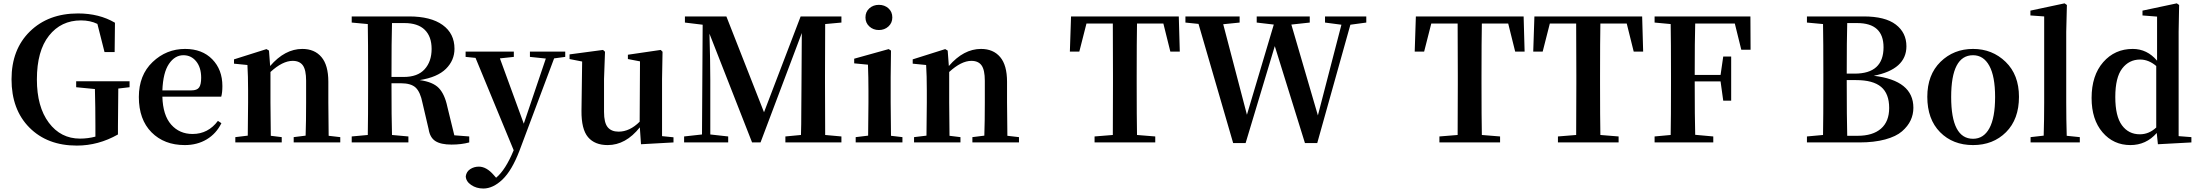

<svg xmlns="http://www.w3.org/2000/svg" viewBox="-20 -839 12952 1131"><path d="M743.2 -360.4V-325.2L676.8 -317.4Q674.8 -176.8 674.8 -95.7V-46.9Q559.6 18.6 432.6 18.6Q258.8 18.6 153.3 -87.4Q47.9 -193.4 47.9 -372.1Q47.9 -547.9 156.2 -653.8Q264.6 -759.8 439.5 -759.8Q564.5 -759.8 657.2 -705.1L655.3 -532.2H595.7L553.7 -698.2Q511.7 -718.8 457 -718.8Q339.8 -718.8 268.6 -628.9Q197.3 -539.1 197.3 -371.1Q197.3 -210 267.6 -116.2Q337.9 -22.5 451.2 -22.5Q498 -22.5 542 -34.2V-98.6Q542 -206.1 539.1 -314.5L428.7 -325.2V-360.4Z M936.5 -306.6H1107.4Q1140.6 -306.6 1152.8 -323.7Q1165 -340.8 1165 -380.9Q1165 -441.4 1135.7 -477.5Q1106.4 -513.7 1060.5 -513.7Q1009.8 -513.7 975.1 -462.4Q940.4 -411.1 936.5 -306.6ZM1283.2 -269.5H936.5Q939.5 -160.2 988.3 -105Q1037.1 -49.8 1114.3 -49.8Q1206.1 -49.8 1263.7 -127L1284.2 -113.3Q1253.9 -51.8 1197.8 -18.1Q1141.6 15.6 1068.4 15.6Q947.3 15.6 872.6 -59.6Q797.9 -134.8 797.9 -267.6Q797.9 -396.5 878.9 -473.6Q960 -550.8 1070.3 -550.8Q1170.9 -550.8 1230.5 -489.7Q1290 -428.7 1290 -332Q1290 -293 1283.2 -269.5Z M1916 -39.1 1984.4 -31.2V0H1710V-31.2L1780.3 -40Q1783.2 -123 1783.2 -235.4V-363.3Q1783.2 -426.8 1764.2 -453.6Q1745.1 -480.5 1704.1 -480.5Q1644.5 -480.5 1573.2 -415V-235.4Q1573.2 -152.3 1575.2 -39.1L1639.6 -31.2V0H1366.2V-31.2L1439.5 -40Q1441.4 -153.3 1441.4 -235.4V-306.6Q1441.4 -392.6 1437.5 -456.1L1358.4 -463.9V-489.3L1549.8 -549.8L1564.5 -541L1571.3 -450.2Q1658.2 -550.8 1760.7 -550.8Q1833 -550.8 1873.5 -502.9Q1914.1 -455.1 1914.1 -357.4V-235.4Q1914.1 -152.3 1916 -39.1Z M2286.1 -385.7H2358.4Q2440.4 -385.7 2481.4 -431.2Q2522.5 -476.6 2522.5 -550.8Q2522.5 -624 2481.9 -663.6Q2441.4 -703.1 2362.3 -703.1H2289.1Q2286.1 -602.5 2286.1 -385.7ZM2656.2 -42 2744.1 -35.2V0Q2697.3 12.7 2639.6 12.7Q2577.1 12.7 2544.9 -7.8Q2512.7 -28.3 2504.9 -78.1L2468.8 -232.4Q2456.1 -296.9 2428.7 -322.8Q2401.4 -348.6 2340.8 -348.6H2286.1Q2286.1 -142.6 2289.1 -43.9L2385.7 -35.2V0H2051.8V-35.2L2146.5 -43.9Q2148.4 -142.6 2148.4 -345.7V-394.5Q2148.4 -596.7 2146.5 -697.3L2051.8 -706.1V-742.2H2389.6Q2517.6 -742.2 2587.4 -691.9Q2657.2 -641.6 2657.2 -551.8Q2657.2 -483.4 2606.9 -433.6Q2556.6 -383.8 2452.1 -367.2Q2530.3 -356.4 2564.9 -320.3Q2599.6 -284.2 2615.2 -210Z M3309.6 -535.2V-503.9L3244.1 -495.1L3040 48.8Q2995.1 166 2939.5 218.8Q2883.8 271.5 2827.1 271.5Q2786.1 271.5 2755.4 250.5Q2724.6 229.5 2723.6 199.2Q2727.5 171.9 2750 157.2Q2772.5 142.6 2800.8 142.6Q2845.7 142.6 2888.7 192.4L2902.3 208Q2958 162.1 3005.9 45.9L2781.2 -498L2722.7 -503.9V-535.2H3006.8V-503.9L2924.8 -495.1L3065.4 -110.4L3195.3 -494.1L3101.6 -503.9V-535.2Z M3879.9 -37.1 3947.3 -30.3V0L3755.9 10.7L3749 -88.9Q3666 15.6 3559.6 15.6Q3483.4 15.6 3443.8 -31.2Q3404.3 -78.1 3405.3 -186.5L3409.2 -476.6L3335 -491.2V-518.6L3532.2 -544.9L3543.9 -534.2L3538.1 -374V-179.7Q3538.1 -116.2 3559.6 -89.8Q3581.1 -63.5 3624 -63.5Q3689.5 -63.5 3748 -122.1L3750 -477.5L3678.7 -491.2V-516.6L3872.1 -544.9L3882.8 -534.2L3879.9 -374Z M4936.5 -706.1 4840.8 -697.3Q4839.8 -596.7 4839.8 -394.5V-345.7Q4839.8 -143.6 4840.8 -43.9L4936.5 -35.2V0H4606.4V-35.2L4698.2 -43.9Q4700.2 -97.7 4700.2 -195.3Q4700.2 -293 4701.2 -330.1L4703.1 -644.5L4460 0H4410.2L4159.2 -640.6Q4164.1 -474.6 4164.1 -366.2V-46.9L4269.5 -35.2V0H4009.8V-35.2L4115.2 -46.9L4119.1 -693.4L4014.6 -706.1V-742.2H4258.8L4480.5 -177.7L4696.3 -742.2H4936.5Z M5078.1 -736.3Q5078.1 -769.5 5101.1 -790Q5124 -810.5 5157.2 -810.5Q5190.4 -810.5 5213.4 -790Q5236.3 -769.5 5236.3 -736.3Q5236.3 -704.1 5213.4 -683.1Q5190.4 -662.1 5157.2 -662.1Q5124 -662.1 5101.1 -683.1Q5078.1 -704.1 5078.1 -736.3ZM5228.5 -39.1 5295.9 -31.2V0H5020.5V-31.2L5093.8 -40Q5095.7 -153.3 5095.7 -235.4V-305.7Q5095.7 -382.8 5092.8 -458L5011.7 -465.8V-493.2L5214.8 -549.8L5228.5 -541L5226.6 -384.8V-235.4Q5226.6 -152.3 5228.5 -39.1Z M5914.1 -39.1 5982.4 -31.2V0H5708V-31.2L5778.3 -40Q5781.2 -123 5781.2 -235.4V-363.3Q5781.2 -426.8 5762.2 -453.6Q5743.2 -480.5 5702.1 -480.5Q5642.6 -480.5 5571.3 -415V-235.4Q5571.3 -152.3 5573.2 -39.1L5637.7 -31.2V0H5364.3V-31.2L5437.5 -40Q5439.5 -153.3 5439.5 -235.4V-306.6Q5439.5 -392.6 5435.5 -456.1L5356.4 -463.9V-489.3L5547.9 -549.8L5562.5 -541L5569.3 -450.2Q5656.2 -550.8 5758.8 -550.8Q5831.1 -550.8 5871.6 -502.9Q5912.1 -455.1 5912.1 -357.4V-235.4Q5912.1 -152.3 5914.1 -39.1Z M6833 -700.2H6677.7Q6675.8 -600.6 6675.8 -394.5V-345.7Q6675.8 -144.5 6677.7 -43.9L6785.2 -35.2V0H6427.7V-35.2L6535.2 -43.9Q6536.1 -142.6 6536.1 -345.7V-394.5Q6536.1 -599.6 6535.2 -700.2H6379.9L6337.9 -535.2H6282.2L6289.1 -742.2H6923.8L6929.7 -535.2H6874Z M8028.3 -742.2V-706.1L7934.6 -693.4L7739.3 3.9H7667L7489.3 -567.4L7317.4 3.9H7244.1L7040 -698.2L6962.9 -706.1V-742.2H7282.2V-706.1L7185.5 -696.3L7325.2 -163.1L7483.4 -694.3L7382.8 -706.1V-742.2H7695.3V-706.1L7586.9 -694.3L7743.2 -159.2L7881.8 -693.4L7785.2 -706.1V-742.2Z M8864.3 -700.2H8709Q8707 -600.6 8707 -394.5V-345.7Q8707 -144.5 8709 -43.9L8816.4 -35.2V0H8459V-35.2L8566.4 -43.9Q8567.4 -142.6 8567.4 -345.7V-394.5Q8567.4 -599.6 8566.4 -700.2H8411.1L8369.1 -535.2H8313.5L8320.3 -742.2H8955.1L8960.9 -535.2H8905.3Z M9562.5 -700.2H9407.2Q9405.3 -600.6 9405.3 -394.5V-345.7Q9405.3 -144.5 9407.2 -43.9L9514.6 -35.2V0H9157.2V-35.2L9264.6 -43.9Q9265.6 -142.6 9265.6 -345.7V-394.5Q9265.6 -599.6 9264.6 -700.2H9109.4L9067.4 -535.2H9011.7L9018.6 -742.2H9653.3L9659.2 -535.2H9603.5Z M10199.2 -700.2H9965.8Q9962.9 -602.5 9962.9 -397.5H10115.2L10130.9 -505.9H10177.7V-246.1H10130.9L10115.2 -359.4H9962.9Q9962.9 -144.5 9965.8 -44.9L10072.3 -35.2V0H9726.6V-35.2L9821.3 -43.9Q9823.2 -142.6 9823.2 -345.7V-394.5Q9823.2 -596.7 9821.3 -697.3L9726.6 -706.1V-742.2H10291L10292 -545.9H10237.3Z M10861.3 -39.1H10922.9Q11011.7 -39.1 11060.1 -81.1Q11108.4 -123 11108.4 -203.1Q11108.4 -287.1 11061 -327.1Q11013.7 -367.2 10913.1 -367.2H10858.4Q10858.4 -142.6 10861.3 -39.1ZM10919.9 -703.1H10861.3Q10858.4 -606.4 10858.4 -405.3H10905.3Q11075.2 -405.3 11075.2 -560.5Q11075.2 -703.1 10919.9 -703.1ZM10624 -742.2H10958Q11085 -742.2 11147.5 -694.3Q11210 -646.5 11210 -566.4Q11210 -430.7 11017.6 -392.6Q11251 -365.2 11251 -204.1Q11251 -165 11234.9 -130.4Q11218.8 -95.7 11184.1 -65.4Q11149.4 -35.2 11085 -17.6Q11020.5 0 10932.6 0H10624V-35.2L10718.8 -43.9Q10720.7 -145.5 10720.7 -355.5V-398.4Q10720.7 -598.6 10718.8 -697.3L10624 -706.1Z M11602.5 15.6Q11483.4 15.6 11408.2 -60.5Q11333 -136.7 11333 -268.6Q11333 -398.4 11410.6 -474.6Q11488.3 -550.8 11602.5 -550.8Q11715.8 -550.8 11794.4 -474.6Q11873 -398.4 11873 -268.6Q11873 -136.7 11796.9 -60.5Q11720.7 15.6 11602.5 15.6ZM11602.5 -21.5Q11665 -21.5 11698.7 -83.5Q11732.4 -145.5 11732.4 -267.6Q11732.4 -389.6 11698.2 -451.7Q11664.1 -513.7 11602.5 -513.7Q11473.6 -513.7 11473.6 -267.6Q11473.6 -21.5 11602.5 -21.5Z M12154.3 -39.1 12231.4 -31.2V0H11941.4V-31.2L12018.6 -40Q12021.5 -134.8 12021.5 -235.4V-742.2L11940.4 -748V-776.4L12141.6 -819.3L12155.3 -809.6L12151.4 -651.4V-235.4Q12151.4 -135.7 12154.3 -39.1Z M12681.6 -87.9V-450.2Q12636.7 -488.3 12586.9 -488.3Q12521.5 -488.3 12481 -435.5Q12440.4 -382.8 12440.4 -267.6Q12440.4 -154.3 12479.5 -101.1Q12518.6 -47.9 12585 -47.9Q12638.7 -47.9 12681.6 -87.9ZM12813.5 -37.1 12888.7 -31.2V0L12691.4 10.7L12684.6 -55.7Q12622.1 15.6 12529.3 15.6Q12429.7 15.6 12365.2 -59.6Q12300.8 -134.8 12300.8 -261.7Q12300.8 -394.5 12369.1 -472.7Q12437.5 -550.8 12543 -550.8Q12627.9 -550.8 12686.5 -481.4V-741.2L12600.6 -748V-776.4L12802.7 -819.3L12816.4 -809.6L12813.5 -652.3Z"/></svg>

Font: GenRyuMin TW TTF Bold
Style: Regular
Weight: 700
Version: Version 1.300